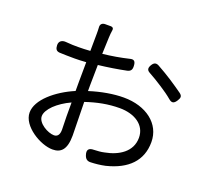

<svg xmlns="http://www.w3.org/2000/svg" viewBox="-135 -958 1251 1151"><g transform="rotate(20 490.0 -382.0)"><path d="M787 -553C815 -535 842 -516 863 -498C884 -480 898 -485 913 -509C925 -528 927 -540 909 -554C886 -571 857 -590 827 -610C796 -630 762 -650 733 -666C714 -676 701 -670 690 -652C678 -632 678 -617 699 -606C726 -591 757 -573 787 -553ZM219 -213C244 -237 279 -261 319 -279V-192L321 -106C321 -74 309 -58 286 -58C248 -58 179 -96 179 -141C179 -163 194 -188 219 -213ZM391 -201 389 -308C460 -332 529 -346 603 -346C696 -346 771 -301 771 -218C771 -128 693 -81 607 -65C586 -60 564 -59 542 -58C509 -58 497 -43 508 -11C515 10 527 20 549 19C578 18 609 15 641 8C775 -25 850 -100 850 -219C850 -336 747 -414 604 -414C539 -414 463 -401 388 -377V-412L390 -544C451 -551 514 -561 567 -572C589 -577 596 -589 595 -611C594 -641 584 -652 556 -644C506 -632 449 -622 392 -616L396 -721C397 -738 398 -756 401 -772C402 -782 396 -789 384 -789H359H348C328 -789 317 -777 319 -758C320 -745 320 -730 320 -719L319 -608C292 -606 267 -605 244 -605C220 -605 195 -605 166 -608C139 -611 119 -599 120 -572C121 -550 127 -537 149 -535C175 -534 205 -533 246 -533C267 -533 291 -534 319 -536L318 -408V-352C205 -304 103 -219 103 -137C103 -50 230 25 307 25C360 25 393 -4 393 -95Z"/></g></svg>

Font: GenSenRounded2 TW R
Style: Regular
Weight: 400
Version: Version 2.100;PS 2.1;hotconv 16.6.51;makeotf.lib2.5.65220 DE